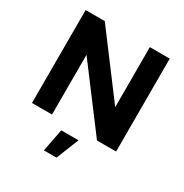

<svg xmlns="http://www.w3.org/2000/svg" viewBox="-207 -862 1202 1253"><g transform="rotate(30 394.0 -235.5)"><path d="M561 -700.2H710.9V0H566.9L228 -450.2V0H77.1V-700.2H221.2L561 -248ZM298.8 229 332 59.1H461.9L394 229Z"/></g></svg>

Font: Montserrat arm SemiBold
Style: Regular
Weight: 600
Designer: Julieta Ulanovsky
Foundry: Julieta Ulanovsky
Version: Version 6.000;PS 006.000;hotconv 1.0.88;makeotf.lib2.5.64775